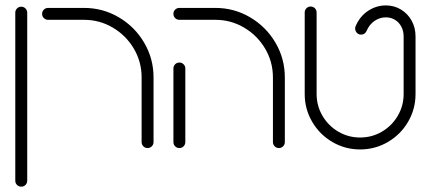

<svg xmlns="http://www.w3.org/2000/svg" viewBox="-20 -548 1607 716"><path d="M37 125.9V-500.7Q37 -510 43.5 -516.5Q50 -523 59.3 -523Q68.5 -523 75 -516.5Q81.5 -510 81.5 -500.7V125.9Q81.5 135.2 75 141.7Q68.5 148.1 59.3 148.1Q50 148.1 43.5 141.7Q37 135.2 37 125.9Z M530.4 4.1Q521.1 4.1 514.6 -2.4Q508.1 -8.9 508.1 -18.1V-259.3Q508.1 -317.4 479.1 -366.7Q450 -415.9 400.7 -445Q351.5 -474.1 293.3 -474.1H159.3Q150 -474.1 143.5 -480.6Q137 -487 137 -496.3Q137 -505.6 143.5 -512Q150 -518.5 159.3 -518.5H293.3Q363.3 -518.5 423 -483.5Q482.6 -448.5 517.6 -388.9Q552.6 -329.3 552.6 -259.3V-18.1Q552.6 -8.9 546.1 -2.4Q539.6 4.1 530.4 4.1Z M626.7 -18.1V-292.6Q626.7 -301.9 633.1 -308.3Q639.6 -314.8 648.9 -314.8Q658.1 -314.8 664.6 -308.3Q671.1 -301.9 671.1 -292.6V-18.1Q671.1 -8.9 664.6 -2.4Q658.1 4.1 648.9 4.1Q639.6 4.1 633.1 -2.4Q626.7 -8.9 626.7 -18.1ZM1020 4.1Q1010.7 4.1 1004.3 -2.4Q997.8 -8.9 997.8 -18.1V-259.3Q997.8 -317.4 968.7 -366.7Q939.6 -415.9 890.4 -445Q841.1 -474.1 783 -474.1H648.9Q639.6 -474.1 633.1 -480.6Q626.7 -487 626.7 -496.3Q626.7 -505.6 633.1 -512Q639.6 -518.5 648.9 -518.5H783Q853 -518.5 912.6 -483.5Q972.2 -448.5 1007.2 -388.9Q1042.2 -329.3 1042.2 -259.3V-18.1Q1042.2 -8.9 1035.7 -2.4Q1029.3 4.1 1020 4.1Z M1116.3 -197.4V-501.5Q1116.3 -510.7 1122.8 -517.2Q1129.3 -523.7 1138.5 -523.7Q1147.8 -523.7 1154.3 -517.2Q1160.7 -510.7 1160.7 -501.5V-197.4Q1160.7 -153.3 1182.6 -116.1Q1204.4 -78.9 1241.7 -57Q1278.9 -35.2 1323 -35.2Q1367 -35.2 1404.3 -57Q1441.5 -78.9 1463.3 -116.1Q1485.2 -153.3 1485.2 -197.4V-412.2Q1485.2 -431.9 1476.9 -448.1Q1468.5 -464.4 1453.3 -473.9Q1438.1 -483.3 1418.9 -483.3Q1396.3 -483.3 1376.9 -470.2Q1357.4 -457 1347 -432.6Q1344.4 -426.3 1339.1 -422.6Q1333.7 -418.9 1326.7 -418.9Q1316.7 -418.9 1310.6 -425.9Q1304.4 -433 1304.4 -441.9Q1304.4 -446.7 1305.9 -449.6Q1321.5 -487 1352.4 -507.4Q1383.3 -527.8 1418.9 -527.8Q1449.6 -527.8 1475 -512.6Q1500.4 -497.4 1515 -471.1Q1529.6 -444.8 1529.6 -412.2V-197.4Q1529.6 -141.5 1501.9 -93.9Q1474.1 -46.3 1426.5 -18.5Q1378.9 9.3 1323 9.3Q1267 9.3 1219.4 -18.5Q1171.9 -46.3 1144.1 -93.9Q1116.3 -141.5 1116.3 -197.4Z"/></svg>

Font: 26F Galaxy Hebrew
Style: Regular
Weight: 400
Designer: C₂₉H₂₅N₃O₅
Version: Version 1.000